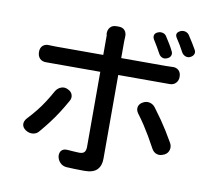

<svg xmlns="http://www.w3.org/2000/svg" viewBox="-91 -921 1182 1074"><g transform="rotate(10 500.0 -384.5)"><path d="M726 -785Q740 -791 754.5 -787Q769 -783 776 -770Q787 -753 799 -733.5Q811 -714 819 -697Q827 -684 822.5 -671Q818 -658 803 -652Q789 -645 775.5 -650Q762 -655 755 -668Q734 -707 711 -743Q704 -756 707.5 -767.5Q711 -779 726 -785ZM849 -814Q863 -820 877.5 -816Q892 -812 900 -799Q912 -781 924 -761.5Q936 -742 945 -726Q953 -713 948 -700.5Q943 -688 928 -681Q915 -675 901.5 -680Q888 -685 880 -698Q870 -717 858.5 -736.5Q847 -756 836 -772Q818 -799 849 -814ZM286 -384Q306 -375 311.5 -357Q317 -339 306 -321Q283 -280 262.5 -248.5Q242 -217 220 -188Q198 -159 170 -126Q157 -109 135.5 -106.5Q114 -104 94 -117Q75 -130 73.5 -148Q72 -166 87 -183Q116 -214 137.5 -241Q159 -268 178 -297.5Q197 -327 217 -363Q229 -381 248 -387.5Q267 -394 286 -384ZM711 -384Q730 -395 750 -390Q770 -385 782 -368Q807 -335 826 -307.5Q845 -280 862.5 -252Q880 -224 900 -189Q911 -170 906 -150Q901 -130 881 -119L877 -118Q858 -108 839 -113.5Q820 -119 809 -139Q789 -176 772 -205Q755 -234 737 -261.5Q719 -289 695 -321Q683 -339 687.5 -356.5Q692 -374 711 -384ZM90 -563Q90 -586 104 -598.5Q118 -611 141 -609Q148 -609 156.5 -608.5Q165 -608 179 -608H447V-701Q447 -719 447 -720Q447 -721 445 -727Q444 -750 456.5 -764.5Q469 -779 492 -779H505Q528 -779 540 -764.5Q552 -750 550 -727Q550 -722 549.5 -715.5Q549 -709 549 -700V-608H800Q812 -608 821.5 -608.5Q831 -609 838 -609Q861 -611 875 -598Q889 -585 889 -561Q889 -539 875 -525Q861 -511 838 -512Q831 -512 821.5 -512Q812 -512 801 -512H549V-508Q549 -483 549 -435.5Q549 -388 549 -329Q549 -270 549 -211.5Q549 -153 549 -106Q549 -59 549 -36Q549 4 527 26.5Q505 49 455 49Q420 49 399 48Q378 47 353 46Q331 44 316.5 29Q302 14 299 -8Q298 -30 310 -41Q322 -52 343 -50Q359 -49 378.5 -47.5Q398 -46 409 -46Q429 -46 437.5 -54.5Q446 -63 447 -83Q447 -95 447 -127Q447 -159 447 -203Q447 -247 447 -295Q447 -343 447 -387Q447 -431 447 -463.5Q447 -496 447 -508V-512H180Q164 -512 156 -512Q148 -512 141 -512Q118 -511 104 -524.5Q90 -538 90 -563Z"/></g></svg>

Font: Chiron GoRound TC M
Style: Regular
Weight: 500
Designer: Ryoko NISHIZUKA 西塚涼子 (kana, bopomofo & ideographs); Paul D. Hunt (Latin, Greek & Cyrillic); Sandoll Communications 산돌커뮤니
Foundry: Adobe
Version: Version 1.000;hotconv 1.1.1;makeotfexe 2.6.0